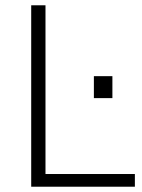

<svg xmlns="http://www.w3.org/2000/svg" viewBox="-20 -706 536 726"><path d="M98 0V-686H152V-48H490V0ZM335 -335V-418H405V-335Z"/></svg>

Font: Archivo SemiBold Thin
Style: Regular
Weight: 250
Version: Version 2.001